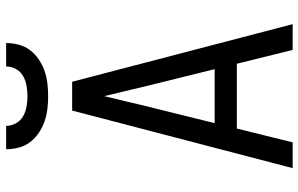

<svg xmlns="http://www.w3.org/2000/svg" viewBox="-198 -798 995 640"><g transform="rotate(-90 300.0 -477.5)"><path d="M60 0 188 -490 252 -735H348L412 -490L540 0H454L408 -186H192L146 0ZM390 -260 333 -490Q325 -525 316.5 -559.5Q308 -594 300 -628Q292 -594 283.5 -559.5Q275 -525 267 -490L210 -260ZM300 -815Q279 -815 257.5 -817.5Q236 -820 216 -827Q196 -834 178 -846Q160 -858 147 -875Q134 -892 128.5 -913Q123 -934 123 -955H201Q201 -938 209.5 -922.5Q218 -907 233 -898.5Q248 -890 265.5 -887Q283 -884 300 -884Q317 -884 334.5 -887Q352 -890 367 -898.5Q382 -907 390.5 -922.5Q399 -938 399 -955H477Q477 -934 471.5 -913Q466 -892 453 -875Q440 -858 422 -846Q404 -834 384 -827Q364 -820 342.5 -817.5Q321 -815 300 -815Z"/></g></svg>

Font: Nova Nerd Font
Style: Regular
Weight: 400
Designer: Belleve Invis
Foundry: Belleve Invis
Version: Version 24.1.4; ttfautohint (v1.8.4);Nerd Fonts 3.1.1